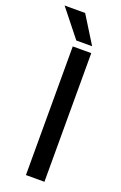

<svg xmlns="http://www.w3.org/2000/svg" viewBox="-192 -833 555 878"><g transform="rotate(20 85.5 -394.5)"><path d="M61 -789 143 -657H66L-39 -789ZM60 -626H150V0H60Z"/></g></svg>

Font: Teko Regular
Style: Regular
Weight: 400
Designer: Manushi Parikh, Jonny Pinhorn
Foundry: Indian Type Foundry
Version: Version 1.105;PS 1.0;hotconv 1.0.78;makeotf.lib2.5.61930; tt